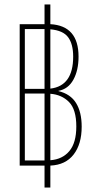

<svg xmlns="http://www.w3.org/2000/svg" viewBox="-20 -780 445 858"><path d="M68 -40V-672H179V-760H205V-672Q331 -665 331 -527Q331 -466 308 -424Q285 -382 241 -374V-373Q295 -360 320 -319.5Q345 -279 345 -214Q345 -136 309 -89.5Q273 -43 205 -40V58H179V-40ZM91 -383H179V-650H91ZM307 -527Q307 -583 284.5 -613.5Q262 -644 205 -649V-384Q307 -396 307 -527ZM91 -63H179V-362H91ZM321 -215Q321 -291 288.5 -324Q256 -357 205 -361V-64Q259 -68 290 -105Q321 -142 321 -215Z"/></svg>

Font: Noto Sans Thai Looped ExtraCondensed Thin
Style: Regular
Weight: 100
Width: 2
Designer: Sasikarn Vongin, Ben Mitchell
Foundry: The Fontpad Ltd
Version: Version 1.001; ttfautohint (v1.8.4.7-5d5b)